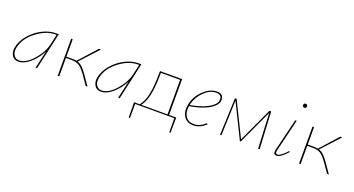

<svg xmlns="http://www.w3.org/2000/svg" viewBox="-48 -1217 3658 1984"><g transform="rotate(20 1781.0 -225.0)"><path d="M383 -407H415L324 0H308L352 -194Q311 -113 245.5 -55.5Q180 2 116 2Q69 2 46 -36Q23 -74 34 -126Q50 -203 108.5 -269Q167 -335 241 -371Q315 -407 383 -407ZM120 -12Q193 -12 271 -99.5Q349 -187 370 -278L396 -393H381Q282 -393 178 -314Q74 -235 51 -126Q41 -78 61 -45Q81 -12 120 -12Z M805 -106 879 0H859L790 -99Q748 -159 715.5 -180.5Q683 -202 629 -202H568V0H551V-407H568V-216H632Q661 -216 681 -212L856 -407H878L695 -208Q725 -198 749.5 -174.5Q774 -151 805 -106Z M1291 -407H1323L1232 0H1216L1260 -194Q1219 -113 1153.5 -55.5Q1088 2 1024 2Q977 2 954 -36Q931 -74 942 -126Q958 -203 1016.5 -269Q1075 -335 1149 -371Q1223 -407 1291 -407ZM1028 -12Q1101 -12 1179 -99.5Q1257 -187 1278 -278L1304 -393H1289Q1190 -393 1086 -314Q982 -235 959 -126Q949 -78 969 -45Q989 -12 1028 -12Z M1850 -13 1848 155H1834L1833 0H1403L1402 155H1388L1386 -13H1448Q1492 -65 1510 -157Q1528 -249 1528 -407H1771V-13ZM1465 -13H1754V-393H1543Q1542 -242 1524 -153Q1506 -64 1465 -13Z M2155 -410Q2201 -410 2216.5 -384.5Q2232 -359 2226 -327Q2216 -277 2139.5 -233.5Q2063 -190 1933 -169Q1922 -98 1952 -54.5Q1982 -11 2043 -11Q2108 -11 2168 -67L2178 -57Q2112 3 2042 3Q1969 3 1935 -52Q1901 -107 1921 -194Q1942 -281 2011.5 -345.5Q2081 -410 2155 -410ZM2210 -327Q2210 -339 2210.5 -354.5Q2211 -370 2195.5 -383Q2180 -396 2151 -396Q2083 -396 2020.5 -335Q1958 -274 1938 -194L1935 -182Q2054 -203 2127 -242.5Q2200 -282 2210 -327Z M2772 0H2755L2736 -386L2561 -9H2551L2365 -387L2351 0H2336L2352 -408H2370L2556 -31L2731 -408H2750Z M3059 -561Q3049 -561 3043 -567.5Q3037 -574 3037 -583Q3039 -605 3060 -605Q3069 -605 3075 -598.5Q3081 -592 3081 -582Q3080 -574 3073.5 -567.5Q3067 -561 3059 -561ZM2957 3Q2916 3 2929 -52L3015 -407H3031L2945 -51Q2935 -11 2963 -11Q2996 -11 3065 -87L3074 -79Q3002 3 2957 3Z M3459 -106 3533 0H3513L3444 -99Q3402 -159 3369.5 -180.5Q3337 -202 3283 -202H3222V0H3205V-407H3222V-216H3286Q3315 -216 3335 -212L3510 -407H3532L3349 -208Q3379 -198 3403.5 -174.5Q3428 -151 3459 -106Z"/></g></svg>

Font: EauTestText Thin
Style: Italic
Weight: 250
Italic angle: -12°
Designer: Christian Thalmann (Catharsis Fonts)
Version: Version 0.001;PS 000.001;hotconv 1.0.88;makeotf.lib2.5.64775